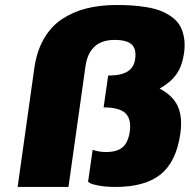

<svg xmlns="http://www.w3.org/2000/svg" viewBox="-20 -740 751 760"><path d="M441.4 -720.2Q474.1 -720.2 501 -718.5Q527.8 -716.8 558.3 -711.9Q588.9 -707 612.1 -698.5Q635.3 -689.9 656.5 -675.5Q677.7 -661.1 690.2 -641.6Q702.6 -622.1 708 -593.5Q713.4 -564.9 708.5 -529.8Q701.2 -479 679 -447Q656.7 -415 611.8 -389.2Q664.1 -362.3 683.6 -319.6Q703.1 -276.9 693.8 -210.9Q678.2 -100.6 616.5 -50.3Q554.7 0 437 0Q400.4 0 373.3 -4.9Q346.2 -9.8 337.4 -14.6L328.6 -20L346.7 -147Q371.6 -138.2 399.4 -138.2Q443.4 -138.2 465.3 -157Q487.3 -175.8 493.7 -219.2Q500.5 -269.5 476.1 -292.2Q451.7 -314.9 390.1 -314.9L408.2 -440.9Q459 -440.9 484.6 -456.8Q510.3 -472.7 515.1 -506.8Q520.5 -546.4 501.2 -564.2Q481.9 -582 433.6 -582Q333.5 -582 318.4 -478L251 0H49.8L115.7 -469.2Q125 -536.1 153.1 -585.4Q181.2 -634.8 224.6 -663.8Q268.1 -692.9 321.8 -706.5Q375.5 -720.2 441.4 -720.2Z"/></svg>

Font: Fivo Sans Black
Style: Regular
Weight: 900
Designer: Alexander Slobzheninov
Foundry: Alexander Slobzheninov
Version: 1.0